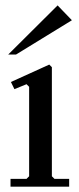

<svg xmlns="http://www.w3.org/2000/svg" viewBox="-20 -701 296 721"><path d="M40 -496.1H10.7L196.3 -680.7L250 -625ZM89.4 -39.1V-375L79.6 -384.8L34.2 -366.2L21 -393.1L165 -458.5L174.8 -448.7V-39.1L184.6 -29.3H239.7V0H19.5V-29.3H79.6Z"/></svg>

Font: Happy Times at the IKOB
Style: Regular
Weight: 400
Designer: Lucas Le Bihan
Foundry: Lucas Le Bihan
Version: Version 1.000;PS 1.0;hotconv 1.0.88;makeotf.lib2.5.647800